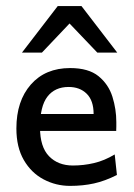

<svg xmlns="http://www.w3.org/2000/svg" viewBox="-20 -606 443 635"><path d="M211.9 8.8Q165 8.8 124.3 -12.7Q83.5 -34.2 58.8 -76.7Q34.2 -119.1 34.2 -181.2Q34.2 -272 82 -326.4Q129.9 -380.9 211.9 -380.9Q272.9 -380.9 305.9 -354Q338.9 -327.1 351.8 -286.1Q364.7 -245.1 364.7 -202.1Q364.7 -197.3 364.7 -187.7Q364.7 -178.2 364.3 -172.9H88.9V-229H289.6Q289.6 -273.4 266.8 -295.9Q244.1 -318.4 207 -318.4Q161.6 -318.4 137 -286.6Q112.3 -254.9 112.3 -184.6Q112.3 -120.1 142.1 -89.4Q171.9 -58.6 221.2 -58.6Q256.8 -58.6 291 -66.7Q325.2 -74.7 359.4 -95.2L366.7 -27.3Q327.1 -7.3 290.8 0.7Q254.4 8.8 211.9 8.8ZM52.7 -432.1 170.9 -585.9H249.5L367.7 -432.1H301.8L210 -528.3L118.7 -432.1Z"/></svg>

Font: Harmattan Medium
Style: Regular
Weight: 500
Designer: George W. Nuss III and SIL International
Foundry: SIL International
Version: Version 4.000